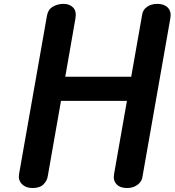

<svg xmlns="http://www.w3.org/2000/svg" viewBox="-20 -948 880 968"><path d="M143.5 0Q110 0 90.5 -20Q71 -40 76 -70L217 -870Q222.5 -900.5 246.8 -914.5Q271 -928.5 300 -928.5Q331 -928.5 349 -909.8Q367 -891 360 -853L309 -561H641.5L697 -876Q701 -899.5 722 -914Q743 -928.5 773.5 -928.5Q807 -928.5 825.8 -909.8Q844.5 -891 839 -856.5L697.5 -52.5Q693.5 -31 672.2 -15.5Q651 0 620 0Q585 0 567.2 -19.5Q549.5 -39 555 -70L620 -439.5H287.5L220.5 -58Q217 -36 198.8 -18Q180.5 0 143.5 0Z"/></svg>

Font: Edu VIC WA NT Hand
Style: Regular
Weight: 400
Designer: Tina and Corey Anderson, Eben Sorkin, Mirko Velimirovic
Foundry: Google for Education
Version: Version 1.000